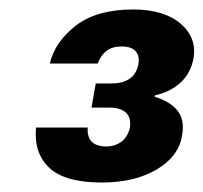

<svg xmlns="http://www.w3.org/2000/svg" viewBox="-20 -733 429 405"><path d="M195 -348Q117 -348 84 -379Q51 -410 56 -464H165Q164 -450 168.5 -441Q173 -432 182.5 -428Q192 -424 204 -424Q223 -424 236.5 -434.5Q250 -445 254 -464Q257 -485 245.5 -495.5Q234 -506 211 -506H173L182 -557H216Q239 -557 253.5 -567Q268 -577 272 -598Q275 -615 266 -625Q257 -635 237 -635Q217 -635 205 -626Q193 -617 186 -599H85Q96 -645 140 -679Q184 -713 261 -713Q326 -713 361 -683Q396 -653 388 -609Q382 -578 360.5 -558.5Q339 -539 307 -532L306 -529Q339 -519 354.5 -499.5Q370 -480 364 -447Q357 -403 310.5 -375.5Q264 -348 195 -348Z"/></svg>

Font: DM Sans 18pt ExtraBold
Style: Italic
Weight: 800
Italic angle: -10°
Designer: Colophon Foundry, Jonny Pinhorn
Foundry: Colophon Foundry
Version: Version 4.004;gftools[0.9.30]